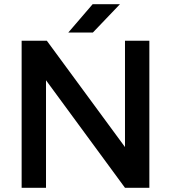

<svg xmlns="http://www.w3.org/2000/svg" viewBox="-20 -894 814 914"><path d="M83 0V-700H203L575 -194V-700H691V0H575L199 -512V0ZM305 -739 421 -874H551L422 -739Z"/></svg>

Font: Figtree Light SemiBold
Style: Regular
Weight: 600
Version: Version 2.002